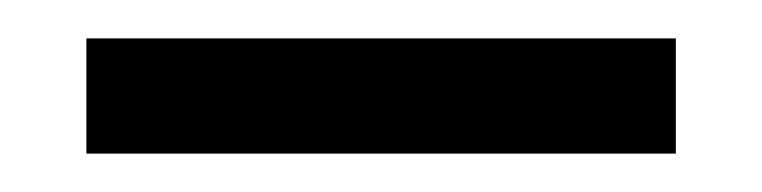

<svg xmlns="http://www.w3.org/2000/svg" viewBox="-20 -334 397 100"><path d="M25 -254V-314H332V-254Z"/></svg>

Font: Baskervville SC
Style: Regular
Weight: 400
Designer: Alexis Faudot, Rémi Forte, Morgane Pierson, Rafael Ribas, Tanguy Vanlaeys, Rosalie Wagner, Thomas Huot-Marchand
Foundry: ANRT
Version: Version 1.100